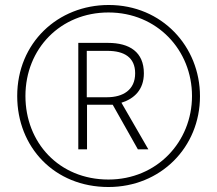

<svg xmlns="http://www.w3.org/2000/svg" viewBox="-20 -742 871 770"><path d="M415 8C624 8 782 -151 782 -356C782 -555 630 -722 416 -722C212 -722 49 -570 49 -357C49 -152 198 8 415 8ZM415 -22C216 -22 82 -171 82 -357C82 -547 223 -692 415 -692C610 -692 750 -541 750 -357C750 -173 609 -22 415 -22ZM294 -143H329V-322H432L533 -143H575L467 -330C518 -346 557 -382 557 -448C557 -533 500 -570 413 -570H294ZM409 -352H328V-538H411C478 -538 522 -512 522 -448C522 -381 473 -352 409 -352Z"/></svg>

Font: Noto Sans Thai SemCond ExtLt
Style: Regular
Weight: 200
Width: 4
Designer: Monotype Design Team
Foundry: Monotype Imaging Inc.
Version: Version 2.002